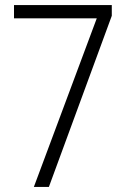

<svg xmlns="http://www.w3.org/2000/svg" viewBox="-20 -800 501 754"><path d="M113 -66H172L419 -738V-780H35V-728H360Z"/></svg>

Font: Noto Sans Malayalam UI Condensed Light
Style: Regular
Weight: 300
Width: 3
Designer: Jelle Bosma - Monotype Design Team
Foundry: Monotype Imaging Inc.
Version: Version 2.104